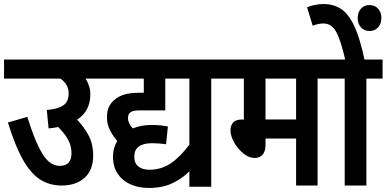

<svg xmlns="http://www.w3.org/2000/svg" viewBox="-20 -916 1909 948"><path d="M0 -622H488V-528H402Q413 -512 419.5 -492Q426 -472 426 -450Q426 -368 361 -325Q391 -294 415.5 -251Q440 -208 440 -147Q440 -76 397.5 -38Q355 0 284 0Q225 0 178.5 -29.5Q132 -59 93.5 -127Q55 -195 19 -311L115 -339Q151 -221 188 -159Q225 -97 275 -97Q333 -97 333 -160Q333 -197 315 -228.5Q297 -260 267 -289Q245 -284 220 -282L211 -373Q264 -377 291.5 -395Q319 -413 319 -455Q319 -479 308 -497Q297 -515 278 -528H0Z M714 12Q665 12 625 -5.5Q585 -23 561.5 -57.5Q538 -92 538 -143Q538 -186 559 -220Q541 -240 524.5 -270Q508 -300 508 -339Q508 -367 517.5 -387.5Q527 -408 544 -422Q564 -440 593 -449Q622 -458 671 -458H690V-528H475V-622H1102V-528H1023V6H915V-70Q884 -38 834.5 -13Q785 12 714 12ZM915 -528H796V-371H670Q648 -371 638 -368Q628 -365 621 -359Q612 -350 612 -333Q612 -306 636 -282Q677 -299 727 -299Q752 -299 772 -297Q792 -295 809 -292L800 -204Q784 -206 766.5 -207.5Q749 -209 732 -209Q643 -209 643 -143Q643 -110 663 -94Q683 -78 718 -78Q776 -78 823 -109.5Q870 -141 915 -202Z M1548 -528V0H1442V-232H1291V-204Q1291 -168 1276.5 -152Q1262 -136 1237 -136Q1209 -136 1181.5 -158.5Q1154 -181 1136 -213Q1118 -245 1118 -273Q1118 -295 1130.5 -310.5Q1143 -326 1176 -326L1184 -325V-528H1089V-622H1628V-528ZM1442 -528H1291V-326H1442Z M1789 -528V0H1682V-528H1615V-622H1869V-528ZM1686 -615Q1663 -717 1640 -758.5Q1617 -800 1578 -800Q1562 -800 1549 -797Q1536 -794 1524 -789L1496 -880Q1536 -896 1578 -896Q1626 -896 1663 -872.5Q1700 -849 1729 -788Q1758 -727 1781 -615ZM1746 -827Q1746 -855 1762 -873Q1778 -891 1805 -891Q1831 -891 1847 -873Q1863 -855 1863 -827Q1863 -799 1847 -781Q1831 -763 1805 -763Q1778 -763 1762 -781Q1746 -799 1746 -827Z"/></svg>

Font: Noto Sans Devanagari Condensed SemiBold
Style: Regular
Weight: 600
Width: 3
Designer: Jelle Bosma - Monotype Design Team
Foundry: Monotype Imaging Inc.
Version: Version 2.004; ttfautohint (v1.8.4.7-5d5b)